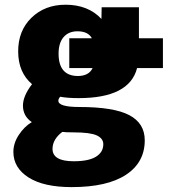

<svg xmlns="http://www.w3.org/2000/svg" viewBox="-20 -555 724 805"><path d="M270.5 -269.5V-394.5H365.2Q349.6 -423.8 304.7 -423.8Q267.6 -423.8 246.6 -399.4Q225.6 -375 225.6 -330.1Q225.6 -237.3 305.7 -236.3Q352.5 -236.3 368.2 -269.5ZM413.1 49.8Q413.1 25.4 385.7 12.7Q358.4 0 288.1 0Q253.9 0 241.2 -2Q200.2 29.3 200.2 69.3Q200.2 121.1 289.1 121.1Q351.6 121.1 382.3 102.1Q413.1 83 413.1 49.8ZM405.3 -475.6 406.2 -524.4H562.5V-394.5H663.1V-269.5H554.7Q522.5 -143.6 309.6 -143.6Q262.7 -143.6 232.4 -149.4Q224.6 -140.6 224.6 -132.8Q224.6 -106.4 312.5 -106.4Q457 -106.4 522 -72.3Q586.9 -38.1 586.9 33.2Q586.9 126 508.3 177.7Q429.7 229.5 280.3 229.5Q163.1 229.5 99.6 189Q36.1 148.4 36.1 82Q36.1 44.9 59.1 10.3Q82 -24.4 113.3 -43Q76.2 -68.4 76.2 -112.3Q76.2 -152.3 114.3 -202.1Q56.6 -251 56.2 -338.4Q55.7 -425.8 111.8 -480.5Q168 -535.2 254.9 -535.2Q349.6 -535.2 405.3 -475.6Z"/></svg>

Font: Gen Shin Gothic Heavy
Style: Bold
Weight: 900
Designer: [Source Han Sans]
Ryoko NISHIZUKA  (kana & ideographs); Paul D. Hunt (Latin, Greek & Cyrillic); Wenlong ZHANG  (bopomofo
Version: Version 1.002.20150607